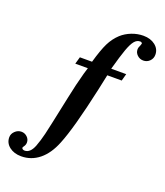

<svg xmlns="http://www.w3.org/2000/svg" viewBox="-262 -788 937 1093"><g transform="rotate(20 206.5 -241.5)"><path d="M106 -400.9 118.2 -443.8H191.9Q214.4 -522.5 234.4 -563Q254.4 -603.5 286.1 -632.8Q312 -656.2 346.7 -669.7Q381.3 -683.1 417 -683.1Q460.4 -683.1 488.8 -660.9Q517.1 -638.7 517.1 -604Q517.1 -581.5 501.5 -565.7Q485.8 -549.8 462.9 -549.8Q441.9 -549.8 426.5 -564.2Q411.1 -578.6 411.1 -598.1Q411.1 -610.8 418.9 -625Q422.9 -634.8 422.9 -637.2Q422.9 -640.6 419.2 -643.3Q415.5 -646 410.2 -646Q390.6 -646 376 -628.4Q361.3 -610.8 346.2 -569.1Q331.1 -527.3 308.1 -443.8H398.9L387.2 -400.9H299.8L279.8 -307.1Q224.1 -53.2 182.1 48.8Q152.8 122.6 105 161.4Q57.1 200.2 -3.9 200.2Q-47.4 200.2 -75.7 178Q-104 155.8 -104 121.1Q-104 100.1 -87.2 84Q-70.3 67.9 -48.8 67.9Q-28.8 67.9 -13.9 81.8Q1 95.7 1 115.2Q1 129.4 -7.8 141.1Q-13.2 148.4 -13.2 151.9Q-13.2 156.2 -8.1 159.7Q-2.9 163.1 3.9 163.1Q37.6 163.1 57.1 113.8Q71.3 76.2 81.8 32.7Q92.3 -10.7 132.8 -204.1Q150.9 -292 170.9 -363.8L182.1 -400.9Z"/></g></svg>

Font: Accordance
Style: Bold
Weight: 700
Version: Version 1.2 (build January 31, 2020) Miklal Software Solutio